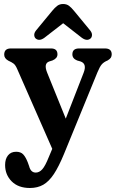

<svg xmlns="http://www.w3.org/2000/svg" viewBox="-20 -700 578 959"><path d="M223.5 85 241 43.5 66 -355Q57.5 -375 48 -382.2Q38.5 -389.5 21.5 -397Q1 -408.5 1 -427Q1 -458 34 -458H235Q267 -458 267 -428.5Q267 -408.5 242 -398L226 -393Q196.5 -383 216 -336L308.5 -107.5L397.5 -336Q415.5 -381.5 382.5 -393L365 -398Q341.5 -407.5 341.5 -428.5Q341.5 -458 375 -458H504.5Q538 -458 538 -428.5Q538 -419.5 533.8 -412.2Q529.5 -405 517.5 -398Q499 -390.5 488.8 -379Q478.5 -367.5 467 -339.5L299.5 69.5Q273.5 132.5 249 169.5Q224.5 206.5 196 222.8Q167.5 239 129.5 239Q71.5 239 38.5 206Q5.5 173 5.5 124Q5.5 94 20 76Q34.5 58 60.5 58Q83.5 58 95.8 71Q108 84 118.5 110.5L125.5 130Q133.5 162 158.5 162Q176.5 162 191.2 145.5Q206 129 223.5 85ZM202 -511.5Q176 -492.5 158 -508Q151.5 -514 151 -525Q150.5 -536 160.5 -548.5L240.5 -645.5Q253.5 -661.5 265.8 -670.8Q278 -680 295 -680Q313 -680 325 -670.8Q337 -661.5 350 -645.5L430 -548.5Q440 -536 439.5 -525Q439 -514 432.5 -508Q414.5 -492.5 388.5 -511.5L295.5 -584Z"/></svg>

Font: Fraunces 72pt S100 SemiBold
Style: Regular
Weight: 600
Version: Version 1.000; ttfautohint (v1.8.3)